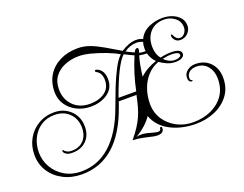

<svg xmlns="http://www.w3.org/2000/svg" viewBox="-114 -874 1502 1182"><g transform="rotate(-20 637.5 -283.5)"><path d="M243 86Q175 86 121.5 58.5Q68 31 37 -17Q6 -65 6 -127Q6 -184 32 -230.5Q58 -277 104 -304.5Q150 -332 209 -332Q274 -332 318 -288Q358 -247 358 -185Q358 -128 323.5 -93.5Q289 -59 231 -59Q203 -59 189.5 -69.5Q176 -80 176 -89Q176 -95 181 -95Q183 -95 186 -90.5Q189 -86 193 -84Q201 -77 211.5 -74.5Q222 -72 232 -72Q282 -72 310.5 -103Q339 -134 339 -185Q339 -241 302.5 -278.5Q266 -316 205 -316Q153 -316 115.5 -290.5Q78 -265 57.5 -223.5Q37 -182 37 -132Q37 -77 64 -31.5Q91 14 137.5 41Q184 68 244 68Q354 68 436.5 -6.5Q519 -81 571 -222Q594 -285 618 -346Q642 -407 667.5 -455.5Q693 -504 718 -527Q686 -546 640.5 -563.5Q595 -581 549.5 -593Q504 -605 471 -605Q421 -605 378.5 -588Q336 -571 311 -537.5Q286 -504 286 -454Q286 -389 327.5 -347Q369 -305 437 -305Q495 -305 533.5 -332.5Q572 -360 572 -412Q572 -454 544 -473Q540 -475 536.5 -477Q533 -479 533 -483Q533 -490 541 -490Q543 -490 555 -485Q592 -464 592 -409Q592 -351 546.5 -319Q501 -287 436 -287Q386 -287 344.5 -308Q303 -329 279 -365Q255 -401 255 -447Q255 -510 283.5 -556Q312 -602 363 -627.5Q414 -653 480 -653Q521 -653 559.5 -638.5Q598 -624 641 -599Q684 -574 736 -543Q790 -578 835 -578Q862 -578 879 -568Q898 -609 941 -629.5Q984 -650 1035 -650Q1068 -650 1097.5 -638.5Q1127 -627 1145.5 -605.5Q1164 -584 1164 -553Q1164 -526 1144 -505Q1124 -484 1094 -484Q1072 -484 1059.5 -498.5Q1047 -513 1047 -527Q1047 -535 1052 -535Q1056 -535 1060 -525Q1064 -515 1073.5 -506Q1083 -497 1095 -497Q1114 -497 1127 -513.5Q1140 -530 1140 -551Q1140 -590 1109.5 -613.5Q1079 -637 1040 -637Q982 -637 948.5 -600.5Q915 -564 915 -505Q915 -456 941 -424Q955 -428 974.5 -430.5Q994 -433 1011 -433Q1078 -433 1078 -400Q1078 -385 1061.5 -376Q1045 -367 1022 -367Q991 -367 966.5 -377.5Q942 -388 919 -404Q875 -388 844 -353.5Q813 -319 797.5 -273.5Q782 -228 782 -178Q782 -121 811 -76.5Q840 -32 888.5 -6.5Q937 19 996 19Q1061 19 1113.5 -5Q1166 -29 1197 -73.5Q1228 -118 1228 -182Q1228 -230 1201.5 -263.5Q1175 -297 1128 -297Q1099 -297 1081.5 -282.5Q1064 -268 1064 -245Q1064 -235 1068.5 -231.5Q1073 -228 1077 -228Q1078 -228 1078 -227Q1078 -221 1070 -221Q1063 -221 1057 -228Q1051 -235 1051 -251Q1051 -279 1074 -296.5Q1097 -314 1126 -314Q1188 -314 1224.5 -275.5Q1261 -237 1261 -176Q1261 -109 1225.5 -62Q1190 -15 1132.5 9.5Q1075 34 1008 34Q915 34 842.5 -3.5Q770 -41 743 -113Q707 -59 635 -16Q646 -19 653 -19.5Q660 -20 667 -20Q685 -20 705 -15Q725 -10 743 -5Q761 0 771 0Q789 0 789 -16Q789 -22 796 -22Q803 -22 803 -13Q803 20 760 20Q741 20 711 12Q665 1 644 -1.5Q623 -4 605 -5Q634 -40 652.5 -68.5Q671 -97 683.5 -124.5Q696 -152 705 -184Q714 -216 723 -259H607L595 -225Q485 86 243 86ZM860 -493H868Q867 -498 867 -503Q867 -508 867 -513Q867 -534 873 -552Q854 -561 832 -561Q788 -561 751 -533L802 -508Q812 -529 824 -529Q832 -529 832 -518Q832 -509 826 -498Q834 -495 843 -494Q852 -493 860 -493ZM729 -280Q751 -389 795 -492Q790 -494 775 -501Q760 -508 734 -521Q681 -471 613 -280ZM797 -351Q819 -372 847 -388Q875 -404 907 -414Q880 -441 871 -477H867Q857 -477 846 -478.5Q835 -480 822 -482Q814 -456 808 -425Q802 -394 797 -351ZM1022 -380Q1038 -380 1049 -385.5Q1060 -391 1060 -399Q1060 -410 1046.5 -415Q1033 -420 1011 -420Q996 -420 981 -418Q966 -416 950 -412Q966 -397 983 -388.5Q1000 -380 1022 -380Z"/></g></svg>

Font: Updock
Style: Regular
Weight: 400
Designer: Robert E. Leuschke
Foundry: Robert E. Leuschke
Version: Version 1.010; ttfautohint (v1.8.4.7-5d5b)